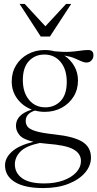

<svg xmlns="http://www.w3.org/2000/svg" viewBox="-20 -690 494 975"><path d="M207.5 -122Q181.5 -122 157.5 -128.5Q110.5 -113.5 110.5 -76Q110.5 -59.5 120 -46.8Q129.5 -34 160.8 -24.2Q192 -14.5 257 -7.5Q355 3 398.5 30.2Q442 57.5 442 110.5Q442 151.5 412 186.8Q382 222 327.5 243.5Q273 265 199.5 265Q105 265 55.2 234.2Q5.5 203.5 5.5 149.5Q5.5 111.5 40.8 79.8Q76 48 150 30Q97.5 18 79.2 -3.8Q61 -25.5 61 -51Q61 -108.5 141.5 -133.5Q96 -150.5 67.8 -188.5Q39.5 -226.5 39.5 -276.5Q39.5 -322.5 61.5 -358.5Q83.5 -394.5 121.8 -415.2Q160 -436 207.5 -436Q233.5 -436 257.5 -429.5Q303 -425 334 -427Q365 -429 387 -432.5Q409 -436 427.5 -436Q454.5 -436 454.5 -409.5Q454.5 -394 444.5 -383.2Q434.5 -372.5 419.5 -372.5Q406.5 -372.5 392.2 -379.2Q378 -386 357.8 -394.5Q337.5 -403 306.5 -408Q338.5 -387 357.2 -354.2Q376 -321.5 376 -281Q376 -235.5 353.8 -199.5Q331.5 -163.5 293.2 -142.8Q255 -122 207.5 -122ZM210 -145Q257.5 -145 288.2 -177.5Q319 -210 319 -274Q319 -337.5 287.8 -375.2Q256.5 -413 205 -413Q158 -413 127 -380.2Q96 -347.5 96 -283.5Q96 -220.5 127.5 -182.8Q159 -145 210 -145ZM55.5 144.5Q55.5 188 92 214.8Q128.5 241.5 204.5 241.5Q259.5 241.5 301.5 226.2Q343.5 211 367.2 185.2Q391 159.5 391 127Q391 90 353 68.5Q315 47 219.5 40Q199.5 38.5 182 36Q111.5 51 83.5 80Q55.5 109 55.5 144.5ZM341.5 -670 233.5 -504.5H187L79.5 -670H105.5L210.5 -556.5L315.5 -670Z"/></svg>

Font: Newsreader Text Light
Style: Regular
Weight: 300
Designer: Hugues Gentile
Foundry: Production Type
Version: Version 1.002